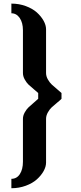

<svg xmlns="http://www.w3.org/2000/svg" viewBox="-20 -853 436 1038"><path d="M312.5 -350.1V-318.8Q306.2 -312 288.8 -297.9Q271.5 -283.7 260 -273.2Q248.5 -262.7 238.8 -245.4Q229 -228 229 -210.4V25.9Q229 48.3 215.6 72.3Q202.1 96.2 179 116.9Q155.8 137.7 119.4 151.1Q83 164.6 41.5 164.6V113.8Q70.8 113.8 87.4 88.1Q104 62.5 104 21V-210.4Q104 -228 113.8 -245.4Q123.5 -262.7 134.5 -272.9Q145.5 -283.2 162.8 -297.9Q180.2 -312.5 186.5 -318.8V-350.1Q180.7 -356 162.8 -370.6Q145 -385.3 134.3 -395.5Q123.5 -405.8 113.8 -423.1Q104 -440.4 104 -458.5V-689.5Q104 -730 86.7 -755.6Q69.3 -781.2 41.5 -781.2V-833.5Q83 -833.5 119.4 -820.1Q155.8 -806.6 179 -785.9Q202.1 -765.1 215.6 -741Q229 -716.8 229 -694.8V-458.5Q229 -440.4 239 -423.1Q249 -405.8 260.3 -395.5Q271.5 -385.3 288.8 -370.8Q306.2 -356.4 312.5 -350.1Z"/></svg>

Font: Gputeks
Style: Bold
Weight: 600
Width: 8
Version: Version 0.9